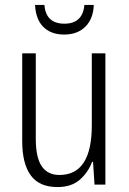

<svg xmlns="http://www.w3.org/2000/svg" viewBox="-20 -748 521 778"><path d="M407 -532V0H363L357 -92H353Q337 -49 303 -19.5Q269 10 213 10Q139 10 104.5 -37.5Q70 -85 70 -176V-532H125V-186Q125 -110 149 -74.5Q173 -39 221 -39Q352 -39 352 -240V-532ZM360 -728Q358 -672 326 -640Q294 -608 240 -608Q187 -608 156 -638.5Q125 -669 122 -728H160Q166 -652 241 -652Q315 -652 322 -728Z"/></svg>

Font: Noto Sans Gurmukhi Condensed Light
Style: Regular
Weight: 300
Width: 3
Designer: Jelle Bosma - Monotype Design Team
Foundry: Monotype Imaging Inc.
Version: Version 2.004; ttfautohint (v1.8.4.7-5d5b)